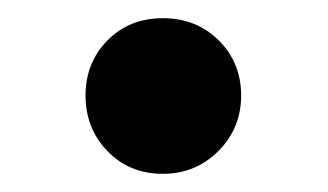

<svg xmlns="http://www.w3.org/2000/svg" viewBox="-20 -466 360 211"><path d="M74 -361Q74 -397 98 -421.5Q122 -446 159 -446Q196 -446 220.5 -421.5Q245 -397 245 -361Q245 -325 220 -300Q195 -275 159 -275Q122 -275 98 -300Q74 -325 74 -361Z"/></svg>

Font: Be Vietnam ExtraBold
Style: Regular
Weight: 800
Designer: Gabriel Lam
Foundry: TypeRant
Version: Version 4.000